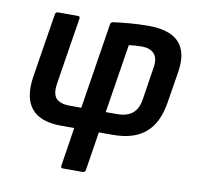

<svg xmlns="http://www.w3.org/2000/svg" viewBox="-77 -584 881 850"><g transform="rotate(10 363.0 -159.0)"><path d="M259.6 185Q248.8 185 250.8 173.9L277.8 0H219.6Q124.6 0 84.9 -48.8Q45.3 -97.7 60.1 -192.9L106 -480.5Q108 -491.7 119.1 -491.7H207.5Q218.5 -491.7 216.5 -480.5L169 -181.4Q161.4 -133.7 179.8 -113.8Q198.1 -93.9 242.3 -93.9H293.1L354.1 -479.1Q355.5 -489.7 366.6 -491.3Q398.2 -495.6 438.9 -499.1Q479.5 -502.7 524.2 -502.7Q586.5 -502.7 626.4 -483.5Q666.3 -464.4 682.2 -424.2Q698.2 -384 687.5 -320L665.6 -184.4Q651.3 -90.9 599 -45.4Q546.7 0 451.9 0H388.7L361.1 173.9Q358.7 185 348.3 185ZM403 -93.6 455.4 -93.9Q499.6 -93.9 524 -114.7Q548.5 -135.4 555.1 -180.1L577.2 -322.8Q584.8 -365.5 566.6 -386.4Q548.4 -407.3 510.3 -407.3Q494.8 -407.3 480.4 -406.3Q465.9 -405.3 452.1 -403.3Z"/></g></svg>

Font: Sofia Sans Semi Condensed
Style: Italic
Weight: 400
Italic angle: -9°
Designer: Botio Nikoltchev, Ani Petrova
Foundry: lettersoup
Version: Version 4.101